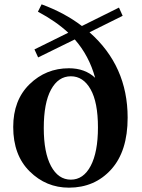

<svg xmlns="http://www.w3.org/2000/svg" viewBox="-20 -850 654 886"><path d="M432 -262Q432 -378 398 -438Q364 -498 307 -498Q249 -498 215.5 -436.5Q182 -375 182 -259Q182 -146 215.5 -83.5Q249 -21 307 -21Q365 -21 398.5 -84.5Q432 -148 432 -262ZM546 -777 393 -701Q569 -546 569 -307Q569 -152 493 -68Q417 16 298 16Q193 16 117 -59Q41 -134 41 -264Q41 -388 116.5 -461.5Q192 -535 298 -535Q372 -535 419 -491Q391 -593 325 -668L156 -585L139 -622L295 -699Q238 -752 155 -796L172 -830Q278 -791 358 -730L529 -815Z"/></svg>

Font: Swei Spring CJKtc
Style: Bold
Weight: 700
Version: Version 1.021